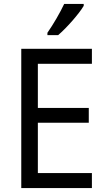

<svg xmlns="http://www.w3.org/2000/svg" viewBox="-20 -1057 546 984"><path d="M409 -1027V-1037H309C288 -992 253 -932 223 -889V-877H278C323 -915 387 -989 409 -1027ZM451 -93V-170H174V-428H435V-504H174V-730H451V-807H89V-93Z"/></svg>

Font: Noto Sans Kannada UI SemiCondensed SemiBold
Style: Regular
Weight: 600
Width: 4
Designer: Jelle Bosma - Monotype Design Team
Foundry: Monotype Imaging Inc.
Version: Version 2.006